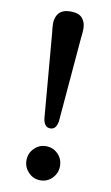

<svg xmlns="http://www.w3.org/2000/svg" viewBox="-86 -783 483 837"><g transform="rotate(10 155.5 -365.0)"><path d="M158 -739Q193.5 -739 209.2 -721Q225 -703 225 -674Q225 -666 224 -654Q223 -642 221.5 -630.5L190 -260Q184.5 -221.5 158 -221.5Q131 -221.5 125.5 -259L94 -630.5Q92.5 -642 91.5 -654Q90.5 -666 90.5 -674Q90.5 -703 106.5 -721Q122.5 -739 158 -739ZM154 9Q123.5 9 101.8 -13.5Q80 -36 80 -66.5Q80 -98 101.8 -120Q123.5 -142 154 -142Q185.5 -142 207 -120Q228.5 -98 228.5 -66.5Q228.5 -36 207 -13.5Q185.5 9 154 9Z"/></g></svg>

Font: Fraunces 9pt SuperSoft
Style: Regular
Weight: 400
Version: Version 1.000;[b76b70a41]